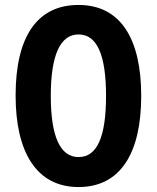

<svg xmlns="http://www.w3.org/2000/svg" viewBox="-20 -745 633 775"><path d="M550 -358C550 -585 469 -725 297 -725C131 -725 43 -599 43 -359C43 -133 126 10 297 10C469 10 550 -131 550 -358ZM185 -358C185 -522 223 -606 297 -606C371 -606 408 -525 408 -358C408 -190 371 -111 297 -111C223 -111 185 -194 185 -358Z"/></svg>

Font: Noto Sans Hebrew ExtraCondensed
Style: Bold
Weight: 700
Width: 2
Designer: Monotype Design Team
Foundry: Monotype Imaging Inc.
Version: Version 2.004